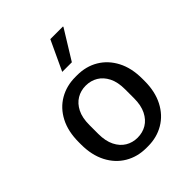

<svg xmlns="http://www.w3.org/2000/svg" viewBox="-213 -880 1015 1015"><g transform="rotate(-45 294.5 -373.0)"><path d="M288 10Q222 10 169.5 -21Q117 -52 87 -110Q57 -168 57 -247V-264Q57 -345 87 -402.5Q117 -460 169.5 -490.5Q222 -521 288 -521H301Q368 -521 420 -490Q472 -459 502 -401.5Q532 -344 532 -264V-247Q532 -168 502 -110Q472 -52 419.5 -21Q367 10 301 10ZM294 -61Q332 -61 362 -79Q392 -97 410 -133Q428 -169 428 -222V-289Q428 -343 410 -378.5Q392 -414 362 -432Q332 -450 294 -450Q257 -450 227 -432Q197 -414 179 -378.5Q161 -343 161 -289V-222Q161 -169 179 -133Q197 -97 227 -79Q257 -61 294 -61ZM258 -589 336 -756H430L431 -753L330 -589Z"/></g></svg>

Font: Chivo Medium
Style: Regular
Weight: 400
Version: Version 2.002